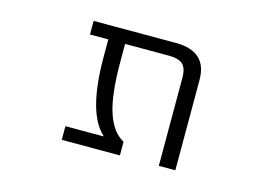

<svg xmlns="http://www.w3.org/2000/svg" viewBox="-75 -665 1150 810"><g transform="rotate(15 500.0 -260.0)"><path d="M740.2 0H668V-384.8Q668 -425.8 649.9 -442.9Q631.8 -460 587.9 -460H397.5V-382.8Q397.5 -236.3 422.9 -161.1Q448.2 -85.9 498 -59.6V0H244.1V-59.6H410.2V-61.5Q324.2 -139.6 324.2 -382.8V-460H244.1V-519.5H602.5Q740.2 -519.5 740.2 -394.5Z"/></g></svg>

Font: Gen Shin Gothic Monospace Normal
Style: Regular
Weight: 350
Designer: [Source Han Sans]
Ryoko NISHIZUKA  (kana & ideographs); Paul D. Hunt (Latin, Greek & Cyrillic); Wenlong ZHANG  (bopomofo
Version: Version 1.002.20150607